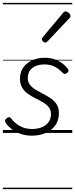

<svg xmlns="http://www.w3.org/2000/svg" viewBox="-20 -918 519 1326"><path d="M200 19Q154 19 117.5 5Q81 -9 56.5 -29.5Q32 -50 19 -70Q14 -78 15 -86Q16 -94 26 -101Q35 -108 42.5 -108.5Q50 -109 57 -100Q80 -69 116.5 -48Q153 -27 202 -27Q239 -27 268.5 -39Q298 -51 315 -74Q332 -97 332 -130Q332 -159 316.5 -178Q301 -197 276.5 -211.5Q252 -226 224.5 -239.5Q197 -253 173 -270Q149 -287 133.5 -312Q118 -337 118 -374Q118 -418 139.5 -450Q161 -482 200 -500.5Q239 -519 290 -519Q331 -519 362.5 -506.5Q394 -494 416 -476Q438 -458 449 -442Q454 -433 453 -427Q452 -421 442 -413Q434 -407 427 -407.5Q420 -408 413 -415Q386 -443 357 -458Q328 -473 286 -473Q235 -473 203.5 -448.5Q172 -424 172 -379Q172 -351 187.5 -331.5Q203 -312 227.5 -297.5Q252 -283 279.5 -269Q307 -255 331.5 -238Q356 -221 371.5 -197Q387 -173 387 -137Q387 -88 362.5 -53Q338 -18 295.5 0.5Q253 19 200 19ZM292 -624Q286 -624 277.5 -631.5Q269 -639 269 -646Q269 -650 270.5 -653.5Q272 -657 276 -662L414 -827Q419 -834 423.5 -836.5Q428 -839 433 -839Q440 -839 448 -834Q456 -829 461.5 -822Q467 -815 467 -808Q467 -803 465.5 -799.5Q464 -796 459 -792L310 -634Q301 -624 292 -624ZM0 378H479V388H0ZM0 -20H479V0H0ZM0 -505H479V-500H0ZM0 -898H479V-888H0Z"/></svg>

Font: Playwrite DE SAS Guides
Style: Regular
Weight: 400
Designer: Veronika Burian, José Scaglione
Foundry: TypeTogether
Version: Version 1.003